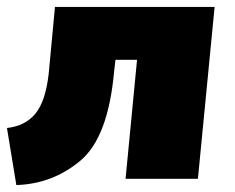

<svg xmlns="http://www.w3.org/2000/svg" viewBox="-37 -514 675 552"><path d="M-17 -146Q36 -152 65 -187.5Q94 -223 103 -302L121 -494H580L532 0H324L357 -342H295L291 -308Q274 -119 194 -52Q114 15 10 18Z"/></svg>

Font: Nunito Sans Heavy Heavy
Style: Italic
Weight: 400
Italic angle: -4.541°
Designer: Vernon Adams
Foundry: Vernon Adams
Version: Version 2.002